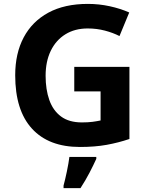

<svg xmlns="http://www.w3.org/2000/svg" viewBox="-20 -744 764 985"><path d="M361 -401H644V-31Q588 -12 527.5 -1Q467 10 390 10Q230 10 144 -84Q58 -178 58 -358Q58 -470 101.5 -552Q145 -634 228 -679Q311 -724 431 -724Q488 -724 543 -712Q598 -700 643 -680L593 -559Q560 -576 518 -587Q476 -598 430 -598Q364 -598 315.5 -568Q267 -538 240.5 -483.5Q214 -429 214 -355Q214 -285 233 -231Q252 -177 293 -146.5Q334 -116 400 -116Q432 -116 454.5 -119Q477 -122 496 -126V-275H361ZM474 71Q459 104 439 142.5Q419 181 393 221H306V208Q314 179 323 136Q332 93 336 61H474Z"/></svg>

Font: Noto Sans Gurmukhi UI
Style: Bold
Weight: 700
Designer: Jelle Bosma - Monotype Design Team
Foundry: Monotype Imaging Inc.
Version: Version 2.004; ttfautohint (v1.8.4.7-5d5b)